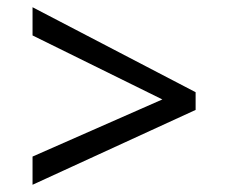

<svg xmlns="http://www.w3.org/2000/svg" viewBox="-20 -588 632 531"><path d="M70 -155 429 -313 70 -490V-568L521 -333V-284L70 -77Z"/></svg>

Font: bangla25
Style: Book
Weight: 400
Designer: Jelle Bosma - Monotype Design Team
Foundry: Monotype Imaging Inc.
Version: Version 2.003